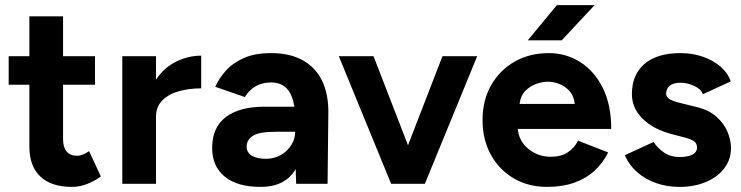

<svg xmlns="http://www.w3.org/2000/svg" viewBox="-20 -720 2903 752"><path d="M263 12Q180 12 137.5 -29Q95 -70 95 -146V-388H14V-500H95V-656H227V-500H352V-388H227V-175Q227 -143 241 -126.5Q255 -110 282 -110Q292 -110 304 -114.5Q316 -119 329 -128L375 -29Q351 -11 321.5 0.5Q292 12 263 12Z M459 0V-500H591V-408Q622 -455 669.5 -478.5Q717 -502 768 -502V-374Q722 -374 681.5 -363Q641 -352 616 -327Q591 -302 591 -263V0Z M1000 12Q910 12 860.5 -28Q811 -68 811 -141Q811 -221 864.5 -261.5Q918 -302 1015 -302H1133Q1126 -348 1104 -372.5Q1082 -397 1041 -397Q1009 -397 983 -383Q957 -369 939 -340L823 -380Q837 -412 864 -442.5Q891 -473 934.5 -492.5Q978 -512 1041 -512Q1117 -512 1167.5 -483Q1218 -454 1242.5 -401.5Q1267 -349 1266 -277L1263 0H1140L1138 -58Q1119 -24 1084.5 -6Q1050 12 1000 12ZM1022 -98Q1054 -98 1080 -113Q1106 -128 1121 -152Q1136 -176 1136 -202V-204H1061Q996 -204 971 -188.5Q946 -173 946 -145Q946 -123 966 -110.5Q986 -98 1022 -98Z M1512 0 1307 -500H1443L1578 -151L1713 -500H1849L1644 0Z M2123 12Q2049 12 1992 -21.5Q1935 -55 1902.5 -114Q1870 -173 1870 -250Q1870 -327 1903.5 -386Q1937 -445 1995.5 -478.5Q2054 -512 2130 -512Q2196 -512 2251.5 -477.5Q2307 -443 2340.5 -376.5Q2374 -310 2374 -215H2008Q2013 -165 2051 -135.5Q2089 -106 2137 -106Q2178 -106 2204 -123.5Q2230 -141 2244 -169L2362 -123Q2341 -81 2307.5 -50.5Q2274 -20 2228 -4Q2182 12 2123 12ZM2015 -313H2231Q2228 -344 2211 -363Q2194 -382 2171 -391Q2148 -400 2126 -400Q2105 -400 2080.5 -391.5Q2056 -383 2037.5 -364Q2019 -345 2015 -313ZM2047 -562 2161 -700H2309L2180 -562Z M2641 12Q2593 12 2551 -2.5Q2509 -17 2477 -44.5Q2445 -72 2427 -112L2540 -164Q2555 -140 2581 -122.5Q2607 -105 2641 -105Q2674 -105 2692 -114.5Q2710 -124 2710 -142Q2710 -160 2695.5 -168.5Q2681 -177 2656 -183L2610 -195Q2538 -214 2496.5 -255.5Q2455 -297 2455 -351Q2455 -428 2504.5 -470Q2554 -512 2645 -512Q2692 -512 2732.5 -498Q2773 -484 2802 -459Q2831 -434 2842 -401L2733 -351Q2726 -371 2699 -383.5Q2672 -396 2645 -396Q2618 -396 2603.5 -384.5Q2589 -373 2589 -353Q2589 -340 2603 -331.5Q2617 -323 2643 -317L2708 -301Q2757 -289 2786.5 -262.5Q2816 -236 2829.5 -203.5Q2843 -171 2843 -140Q2843 -95 2816.5 -60.5Q2790 -26 2744.5 -7Q2699 12 2641 12Z"/></svg>

Font: Figtree Light
Style: Bold
Weight: 700
Version: Version 2.002